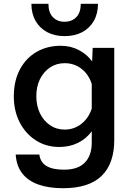

<svg xmlns="http://www.w3.org/2000/svg" viewBox="-20 -805 690 1015"><path d="M467 -480 470 -552H584V-65Q584 60 517 125Q450 190 313 190Q238 190 183 170.5Q128 151 97.5 111.5Q67 72 63 12H188Q193 52 225 72Q257 92 319 92Q392 92 428.5 54.5Q465 17 465 -51V-111Q437 -72 392.5 -50Q348 -28 294 -28Q224 -28 169.5 -63Q115 -98 84 -158.5Q53 -219 53 -295Q53 -378 85.5 -438.5Q118 -499 174 -531Q230 -563 301 -563Q354 -563 397.5 -540Q441 -517 467 -480ZM322 -120Q372 -120 410.5 -150.5Q449 -181 465 -231V-361Q449 -412 410.5 -441.5Q372 -471 322 -471Q278 -471 244 -448Q210 -425 191 -386Q172 -347 172 -297Q172 -246 191 -206.5Q210 -167 244 -143.5Q278 -120 322 -120ZM321 -614Q269 -614 229.5 -635Q190 -656 168 -694.5Q146 -733 146 -785H236Q236 -739 259.5 -714.5Q283 -690 321 -690Q360 -690 383.5 -714.5Q407 -739 407 -785H498Q498 -733 476 -694.5Q454 -656 414.5 -635Q375 -614 321 -614Z"/></svg>

Font: Azeret Mono Thin Medium
Style: Regular
Weight: 500
Version: Version 1.002